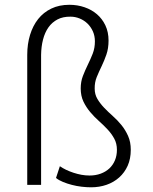

<svg xmlns="http://www.w3.org/2000/svg" viewBox="-20 -775 640 805"><path d="M152.3 0H94.2V-544.9Q94.2 -590.3 106 -628.7Q117.7 -667 139.9 -695.1Q162.1 -723.1 195.1 -739Q228 -754.9 271 -754.9Q304.7 -754.9 334.5 -744.6Q364.3 -734.4 386.5 -715.3Q408.7 -696.3 421.9 -668.5Q435.1 -640.6 435.1 -605Q435.1 -571.8 426 -545.9Q417 -520 406 -497.3Q395 -474.6 385.7 -452.1Q376.5 -429.7 377 -403.3Q377 -379.4 388.4 -360.1Q399.9 -340.8 416.7 -323.2Q433.6 -305.7 453.1 -288.3Q472.7 -271 489.3 -250.5Q505.9 -230 517.1 -204.8Q528.3 -179.7 528.3 -147Q528.3 -109.4 515.4 -80.3Q502.4 -51.3 479.7 -31Q457 -10.7 426.8 -0.2Q396.5 10.3 361.8 10.3Q342.8 10.3 322 7.8Q301.3 5.4 281.5 0.2Q261.7 -4.9 244.4 -12Q227.1 -19 214.8 -28.8L231 -78.1Q242.2 -70.3 256.8 -63.2Q271.5 -56.2 287.8 -50.8Q304.2 -45.4 321.3 -42.2Q338.4 -39.1 355.5 -39.1Q380.9 -39.1 402.1 -46.9Q423.3 -54.7 438.5 -68.8Q453.6 -83 461.9 -102.8Q470.2 -122.6 470.2 -147Q470.2 -173.3 459 -193.8Q447.8 -214.4 430.9 -232.4Q414.1 -250.5 394.5 -267.8Q375 -285.2 358.2 -305.2Q341.3 -325.2 329.8 -349.1Q318.4 -373 318.4 -404.3Q318.4 -432.6 327.6 -456.5Q336.9 -480.5 348.1 -503.4Q359.4 -526.4 368.7 -550Q377.9 -573.7 377.9 -601.6Q377.9 -624.5 369.4 -643.6Q360.8 -662.6 346.7 -676.3Q332.5 -689.9 314 -697.5Q295.4 -705.1 275.9 -705.1Q244.1 -705.6 221.2 -693.6Q198.2 -681.6 183.1 -660.2Q168 -638.7 160.4 -609.1Q152.8 -579.6 152.3 -544.9Z"/></svg>

Font: Roboto Mono Light
Style: Regular
Weight: 300
Designer: Google
Version: Version 2.000985; 2015; ttfautohint (v1.3)